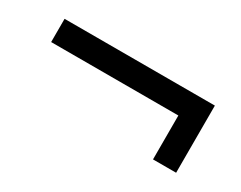

<svg xmlns="http://www.w3.org/2000/svg" viewBox="-42 -525 666 531"><g transform="rotate(30 291.0 -260.0)"><path d="M50.8 -293V-367.2H530.8V-152.8H457V-293Z"/></g></svg>

Font: TASA Orbiter Deck
Style: Regular
Weight: 400
Designer: Weizhong Zhang
Version: Version 1.000;Glyphs 3.1.2 (3151)